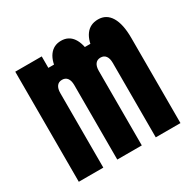

<svg xmlns="http://www.w3.org/2000/svg" viewBox="-142 -781 935 929"><g transform="rotate(-30 325.0 -317.0)"><path d="M43 -615H191V-551H277L218 -505Q219 -568 243 -601Q267 -634 309 -634Q351 -634 374 -601Q397 -568 400 -503L345 -550H480L420 -505Q422 -567 446.5 -600.5Q471 -634 516 -634Q562 -634 586.5 -593.5Q611 -553 611 -476V0H473V-416Q473 -441 463 -454.5Q453 -468 434 -468Q415 -468 405 -454.5Q395 -441 395 -416V0H258V-416Q258 -441 248 -454.5Q238 -468 219 -468Q200 -468 190 -454.5Q180 -441 180 -416V0H43Z"/></g></svg>

Font: Martian Mono SemiCondensed
Style: Bold
Weight: 700
Width: 4
Designer: Roman Shamin
Foundry: Evil Martians
Version: Version 1.000